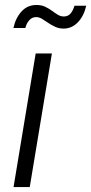

<svg xmlns="http://www.w3.org/2000/svg" viewBox="-20 -755 368 775"><path d="M34.7 0 124 -539.1H189.5L100.1 0ZM236.8 -639.6Q218.3 -639.6 202.9 -646.7Q187.5 -653.8 174.3 -662.8Q161.1 -671.9 149.4 -679Q137.7 -686 126 -686Q108.9 -686 97.7 -672.9Q86.4 -659.7 82.5 -642.1H34.2Q43 -682.6 66.9 -708.7Q90.8 -734.9 127 -734.9Q147.5 -734.9 162.4 -727.8Q177.2 -720.7 189.5 -711.7Q201.7 -702.6 213.1 -695.6Q224.6 -688.5 237.8 -688.5Q252.9 -688.5 263.2 -698.7Q273.4 -709 280.8 -731.9H328.1Q318.4 -689.5 293.9 -664.6Q269.5 -639.6 236.8 -639.6Z"/></svg>

Font: Inter 18pt Light
Style: Italic
Weight: 300
Italic angle: -9.3988°
Designer: Rasmus Andersson
Foundry: rsms
Version: Version 4.001;git-66647c0bb